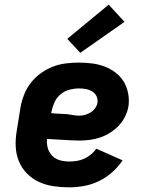

<svg xmlns="http://www.w3.org/2000/svg" viewBox="-20 -797 640 825"><path d="M277 8Q243 8 209.5 3Q176 -2 147 -15.5Q118 -29 95.5 -52Q73 -75 61 -104.5Q49 -134 47.5 -167.5Q46 -201 52 -235L68 -335Q73 -363 83.5 -390Q94 -417 112 -440.5Q130 -464 155 -482Q180 -500 207 -510.5Q234 -521 262.5 -524.5Q291 -528 318 -528Q347 -528 375 -524.5Q403 -521 428.5 -511.5Q454 -502 476 -485.5Q498 -469 511.5 -446.5Q525 -424 530.5 -396.5Q536 -369 532 -340Q528 -318 517.5 -296.5Q507 -275 490.5 -257.5Q474 -240 453.5 -227Q433 -214 411 -206.5Q389 -199 366.5 -196Q344 -193 321 -193Q304 -193 286.5 -194Q269 -195 251.5 -196Q234 -197 217 -198Q200 -199 182 -200Q180 -180 185.5 -160.5Q191 -141 204.5 -127.5Q218 -114 237 -108.5Q256 -103 277 -103Q293 -103 309.5 -105.5Q326 -108 341.5 -115Q357 -122 370.5 -133Q384 -144 394 -158L507 -108Q488 -80 461.5 -56.5Q435 -33 404.5 -18.5Q374 -4 341.5 2Q309 8 277 8ZM321 -300Q333 -300 345.5 -303.5Q358 -307 369.5 -314Q381 -321 389 -332.5Q397 -344 399 -356Q401 -371 394.5 -384Q388 -397 375.5 -404.5Q363 -412 348.5 -414.5Q334 -417 319 -417Q299 -417 278 -411.5Q257 -406 240 -391.5Q223 -377 214 -357Q205 -337 201 -317L200 -311Q215 -309 230.5 -308.5Q246 -308 261 -307Q276 -306 290.5 -303Q305 -300 321 -300ZM325 -570 269 -630 447 -777 515 -703Z"/></svg>

Font: Iosevka SS04 Heavy Extended
Style: Italic
Weight: 900
Width: 7
Italic angle: -9°
Monospace: yes
Designer: Belleve Invis
Foundry: Belleve Invis
Version: Version 19.0.0; ttfautohint (v1.8.4)